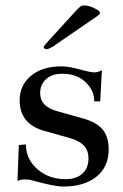

<svg xmlns="http://www.w3.org/2000/svg" viewBox="-20 -673 451 703"><path d="M212 10Q179 10 100 -12Q87 -16 73 -16Q53 -16 44 -10L49 -142L75 -144Q75 -90 117 -53.5Q159 -17 220 -17Q260 -17 282 -37.5Q304 -58 304 -93Q304 -121 288 -139Q272 -157 234 -168L138 -195Q52 -221 52 -306Q52 -361 93.5 -395.5Q135 -430 205 -430Q234 -430 279 -417Q311 -408 325 -408Q339 -408 353 -416L347 -302H325Q325 -343 292.5 -373Q260 -403 208 -403Q170 -403 148.5 -383Q127 -363 127 -332Q127 -283 189 -266L285 -239Q335 -225 356.5 -198Q378 -171 378 -126Q378 -62 333 -26Q288 10 212 10ZM153 -493Q140 -493 140 -501Q140 -504 158 -524L253 -628Q268 -644 274 -649Q278 -653 289 -653Q305 -653 325.5 -643Q346 -633 346 -627Q346 -621 336 -614L173 -502Q161 -495 153 -493Z"/></svg>

Font: UnnaRegular
Style: Regular
Weight: 400
Designer: Jorge de Buen Unna
Foundry: Omnibus-Type
Version: Version 2.008;hotconv 1.0.109;makeotfexe 2.5.65596